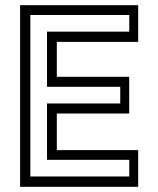

<svg xmlns="http://www.w3.org/2000/svg" viewBox="-20 -720 610 740"><path d="M57.5 0V-700H512.5V-558.5H199V-424H478V-282.5H199V-141.5H512.5V0ZM97 -39.8H478.2V-104H161.2V-321.2H443.5V-385.5H161.2V-598H478.2V-662.2H97Z"/></svg>

Font: Tourney Thin
Style: Regular
Weight: 100
Designer: Tyler Finck
Foundry: Etcetera Type Co
Version: Version 1.015